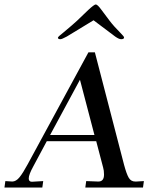

<svg xmlns="http://www.w3.org/2000/svg" viewBox="-71 -842 671 862"><path d="M-16 -27Q1 -27 16.5 -46Q32 -65 53 -104L326 -607H355L486 -102Q497 -61 507 -44Q517 -27 536 -27H541L575 -29L571 0H312L316 -29L369 -27Q396 -26 396 -58Q396 -77 392 -90L361 -208H139L79 -96Q58 -58 58 -41Q58 -26 72 -26L123 -29L119 0H-51L-47 -29ZM288 -484 154 -236H353ZM189 -673Q189 -677 216 -698Q259 -734 275 -749L325 -797Q352 -822 359 -822Q367 -822 385 -797L421 -749Q440 -724 470 -694Q486 -678 486 -674Q486 -666 473 -666Q463 -666 446 -678L349 -751L229 -678Q207 -666 200 -666Q189 -666 189 -673Z"/></svg>

Font: Unna
Style: Italic
Weight: 400
Italic angle: -8.05°
Designer: Jorge de Buen Unna
Foundry: Omnibus-Type
Version: Version 2.008